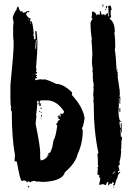

<svg xmlns="http://www.w3.org/2000/svg" viewBox="-20 -762 566 819"><path d="M417 -742.2H420.9V-734.4H417ZM446.3 -738.3H450.2Q454.1 -738.3 456.1 -718.8H452.1V-701.2Q452.1 -696.8 454.1 -693.4Q453.1 -685.5 448.2 -685.5V-681.6Q469.7 -666.5 469.7 -627Q469.7 -625 467.8 -621.1Q471.7 -597.7 471.7 -562.5L469.7 -548.8Q473.6 -535.6 477.5 -460.9H481.4L479.5 -457Q480 -453.1 483.4 -453.1L481.4 -449.2V-447.3L483.4 -437.5H481.4L491.2 -371.1H489.3L491.2 -367.2V-359.4L489.3 -349.6H493.2V-332Q493.2 -330.1 491.2 -330.1L493.2 -326.2V-320.3H489.3V-343.8H487.3Q487.3 -312.5 485.4 -283.2Q487.3 -244.1 497.1 -244.1V-242.2H489.3Q489.3 -237.3 493.2 -214.8H495.1V-236.3H499V-197.3H493.2L495.1 -193.4V-179.7Q498.5 -179.7 501 -175.8Q497.1 -159.2 497.1 -132.8V-128.9Q497.1 -124.5 495.1 -121.1Q495.1 -119.1 497.1 -119.1Q495.1 -87.4 489.3 -70.3L491.2 -62.5Q491.2 -60.5 483.4 -50.8Q488.3 -50.8 489.3 -33.2L485.4 -31.2Q485.4 -33.2 483.4 -33.2V-25.4H485.4L491.2 -29.3L493.2 -25.4Q483.9 -22.9 479.5 0Q476.1 0 469.7 27.3L465.8 29.3Q461.9 29.3 461.9 25.4Q465.8 25.4 465.8 21.5V15.6Q463.9 15.6 463.9 17.6L460 15.6H458V21.5H448.2Q445.3 29.3 442.4 29.3Q442.4 27.3 440.4 27.3L442.4 23.4Q442.4 21.5 440.4 21.5L442.4 17.6V13.7H440.4Q432.6 18.6 432.6 27.3Q428.7 27.3 418.9 23.4Q415 23.4 405.3 27.3L403.3 23.4V21.5Q403.3 19.5 407.2 5.9V-5.9L403.3 -3.9Q403.3 -5.9 401.4 -5.9L403.3 -9.8V-15.6Q395.5 -15.6 395.5 -19.5L397.5 -43Q395.5 -46.9 395.5 -48.8L399.4 -50.8L397.5 -60.5V-76.2Q397.5 -85.9 395.5 -105.5Q399.4 -105.5 399.4 -111.3Q379.9 -203.6 379.9 -312.5V-316.4Q379.9 -323.2 377.9 -334Q379.9 -337.4 379.9 -341.8Q377.9 -345.2 377.9 -349.6H379.9L377.9 -353.5V-361.3Q377.9 -369.6 379.9 -382.8L377.9 -386.7L379.9 -396.5Q379.9 -404.3 376 -421.9H377.9L376 -425.8V-449.2L374 -460.9Q374 -462.9 376 -462.9Q372.1 -488.3 372.1 -500L374 -531.2Q372.1 -574.2 370.1 -591.8Q370.1 -593.8 372.1 -593.8Q366.2 -627.4 366.2 -664.1V-666L374 -681.6Q374 -685.5 370.1 -685.5L372.1 -695.3V-709Q372.6 -712.9 376 -712.9H377.9Q387.2 -708.5 391.6 -699.2Q389.6 -699.2 389.6 -697.3H391.6L397.5 -701.2Q400.9 -699.2 405.3 -699.2Q405.3 -709 407.2 -709L405.3 -712.9V-714.8H409.2Q413.1 -701.2 413.1 -699.2L422.9 -701.2Q422.9 -699.2 424.8 -699.2Q424.8 -701.2 426.8 -701.2V-695.3Q436.5 -703.1 436.5 -707Q441.4 -707 442.4 -691.4L446.3 -693.4Q442.4 -701.2 442.4 -714.8V-722.7L444.3 -726.6H440.4Q441.9 -738.3 446.3 -738.3ZM432.6 -736.3H434.6Q438.5 -735.8 438.5 -732.4Q434.6 -732.4 434.6 -726.6H430.7ZM57.6 -734.4Q62 -720.2 67.4 -712.9L71.3 -714.8Q74.2 -714.8 79.1 -707L83 -709H88.9Q90.3 -714.8 104.5 -714.8H106.4L102.5 -709L98.6 -710.9Q96.7 -710.9 90.8 -701.2Q100.1 -683.6 110.4 -683.6L108.4 -673.8V-669.9L112.3 -671.9Q119.6 -671.9 124 -617.2L122.1 -613.3Q122.1 -609.9 126 -601.6Q124 -597.7 124 -595.7L127.9 -593.8Q131.8 -593.8 131.8 -597.7V-605.5L129.9 -628.9H135.7Q139.6 -595.7 139.6 -584V-582Q139.6 -534.7 133.8 -474.6L135.7 -462.9Q133.8 -459.5 133.8 -455.1H137.7V-451.2Q137.7 -447.3 133.8 -447.3Q133.8 -449.2 131.8 -449.2V-441.4L135.7 -443.4L137.7 -439.5V-437.5H133.8V-433.6H137.7V-427.7L133.8 -429.7H131.8L129.9 -419.9H131.8Q145.5 -423.8 155.3 -423.8L163.1 -421.9L167 -423.8Q179.2 -423.8 219.7 -404.3Q249.5 -404.3 286.1 -369.1Q288.1 -365.2 288.1 -363.3Q286.1 -359.4 286.1 -357.4Q334.5 -305.2 340.8 -257.8Q335.4 -221.2 329.1 -214.8Q333 -208.5 333 -205.1Q333 -151.9 311.5 -105.5Q303.2 -67.4 256.8 -27.3Q248 7.8 172.9 13.7H159.2Q152.3 13.7 141.6 11.7L137.7 13.7Q131.3 9.8 126 9.8Q117.2 9.8 108.4 15.6L98.6 9.8V15.6H96.7L86.9 7.8Q86.9 9.8 85 9.8Q85 5.9 81.1 5.9Q81.1 9.8 77.1 9.8H73.2Q65.9 9.8 51.8 -72.3Q48.3 -74.2 42 -74.2Q42 -77.1 43.9 -101.6Q30.3 -171.4 30.3 -287.1Q26.4 -287.1 26.4 -300.8H28.3Q24.4 -311 24.4 -341.8V-398.4Q38.1 -537.1 38.1 -568.4V-587.9L36.1 -601.6H38.1L36.1 -605.5V-648.4Q36.1 -655.3 38.1 -666L34.2 -687.5Q44.4 -716.8 49.8 -718.8Q52.7 -734.4 57.6 -734.4ZM428.7 -722.7H432.6V-718.8H428.7ZM100.6 -681.6V-677.7H102.5V-681.6ZM110.4 -666V-660.2H112.3V-666ZM133.8 -591.8 131.8 -578.1V-566.4Q131.8 -564.5 129.9 -564.5Q131.8 -561.5 131.8 -552.7H133.8Q135.7 -580.1 135.7 -587.9V-591.8ZM479.5 -466.8H483.4V-464.8H479.5ZM149.4 -332V-312.5H151.4V-322.3H153.3Q153.3 -321.3 155.3 -314.5Q153.3 -314.5 153.3 -312.5Q155.3 -312.5 155.3 -310.5H147.5Q143.6 -318.4 143.6 -322.3Q145.5 -325.7 145.5 -330.1L141.6 -332H139.6L137.7 -324.2Q137.7 -322.3 139.6 -322.3Q135.3 -276.9 133.8 -271.5Q133.8 -269.5 135.7 -269.5L131.8 -234.4Q151.4 -138.2 151.4 -111.3V-87.9L153.3 -78.1Q173.3 -78.1 188.5 -103.5H184.6V-107.4Q195.8 -107.4 200.2 -127Q202.6 -127 208 -162.1Q217.8 -178.2 223.6 -222.7H225.6L219.7 -232.4Q223.1 -240.2 227.5 -240.2L225.6 -244.1L235.4 -252V-253.9Q229.5 -253.9 229.5 -255.9V-261.7H225.6V-263.7Q225.6 -266.6 231.4 -269.5H235.4V-265.6H237.3Q241.2 -265.6 241.2 -269.5H237.3V-277.3H241.2Q243.2 -277.3 243.2 -275.4Q252.9 -276.9 252.9 -287.1Q221.7 -334 180.7 -334H159.2ZM153.3 -302.7H157.2V-296.9H153.3ZM489.3 -300.8H493.2V-285.2H489.3ZM147.5 -289.1H151.4V-285.2H147.5ZM157.2 -285.2V-281.2H153.3Q153.8 -285.2 157.2 -285.2ZM155.3 -271.5H159.2V-265.6H155.3ZM229.5 -265.6V-263.7H233.4V-265.6ZM153.3 -259.8H157.2V-257.8H153.3ZM493.2 -209V-199.2H495.1V-209ZM180.7 -101.6H182.6V-97.7H180.7ZM467.8 -31.2V-29.3Q469.7 -25.4 469.7 -23.4H471.7V-25.4Q469.7 -29.3 469.7 -31.2ZM461.9 -29.3V-25.4H463.9V-29.3ZM460 -23.4V-21.5H465.8V-23.4ZM102.5 31.2H104.5V37.1H102.5Q98.6 37.1 98.6 33.2ZM463.9 33.2Q467.8 33.7 467.8 37.1H463.9Z"/></svg>

Font: Mister Brush
Style: Regular
Weight: 400
Designer: GGBotNet
Foundry: GGBotNet
Version: 1.00